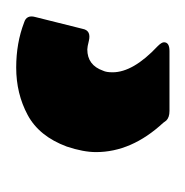

<svg xmlns="http://www.w3.org/2000/svg" viewBox="-53 -25 234 243"><g transform="rotate(90 64.5 97.0)"><path d="M-36 170 -21 110Q-19 99 -6 102Q2 104 5 104Q25 104 32 84Q34 80 34 72Q34 46 1 15Q-4 10 -4 7Q-4 0 7 0H83Q91 0 95 4L98 8Q135 48 135 93Q135 109 128 130Q115 165 88 179.5Q61 194 28 194Q-3 194 -29 184Q-39 181 -36 170Z"/></g></svg>

Font: Barlow Semi Condensed ExtraBold
Style: Italic
Weight: 800
Width: 4
Italic angle: -7°
Designer: Jeremy Tribby
Foundry: Tribby Type
Version: Version 1.408